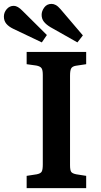

<svg xmlns="http://www.w3.org/2000/svg" viewBox="-83 -967 517 987"><path d="M54 0V-63L106 -71Q126 -75 131.5 -85Q137 -95 137 -122V-582Q137 -607 130.5 -616.5Q124 -626 104 -630L54 -637V-700H360V-637L307 -629Q289 -626 283 -615.5Q277 -605 277 -578V-118Q277 -92 283 -83.5Q289 -75 309 -71L360 -63V0ZM315 -749 177 -827Q155 -840 143 -855Q131 -870 131 -891Q131 -910 144.5 -928.5Q158 -947 182 -947Q193 -947 204 -941Q215 -935 228 -920L343 -785ZM132 -749 -15 -819Q-38 -830 -50.5 -845Q-63 -860 -63 -882Q-63 -903 -48.5 -920Q-34 -937 -12 -937Q8 -937 33 -911L158 -787Z"/></svg>

Font: Literata SemiBold
Style: Regular
Weight: 600
Designer: Latin by Veronika Burian and Jose Scaglione. Greek by Irene Vlachou. Cyrillic by Vera Evstafieva.
Foundry: TypeTogether
Version: Version 3.103; ttfautohint (v1.8.4.7-5d5b);gftools[0.9.29]